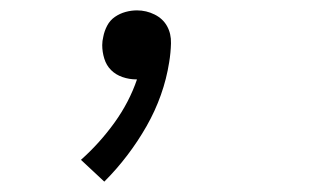

<svg xmlns="http://www.w3.org/2000/svg" viewBox="-20 -145 640 370"><path d="M181 205 136 163Q172 131 200.5 91.5Q229 52 244 8Q244 8 243.5 8Q243 8 243 8Q229 8 216 3.5Q203 -1 194 -10Q185 -19 181 -32Q177 -45 177 -58Q177 -62 177.5 -66Q178 -70 179 -74Q181 -85 186.5 -95.5Q192 -106 201.5 -112.5Q211 -119 222 -122Q233 -125 244 -125Q262 -125 278 -117Q294 -109 302 -94.5Q310 -80 309.5 -61.5Q309 -43 306 -25Q301 7 290 38Q279 69 262.5 98Q246 127 225.5 154Q205 181 181 205Z"/></svg>

Font: Iosevka Slab LtExObl
Style: Regular
Weight: 300
Width: 7
Italic angle: -9°
Monospace: yes
Designer: Belleve Invis
Foundry: Belleve Invis
Version: Version 11.1.0; ttfautohint (v1.8.3)